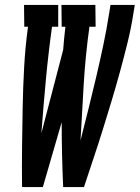

<svg xmlns="http://www.w3.org/2000/svg" viewBox="-20 -755 564 775"><path d="M69 0Q68 -80 69 -161Q70 -242 71.5 -322.5Q73 -403 77.5 -484.5Q82 -566 93 -647H78L77 -735H215V-647H190Q175 -539 165 -431.5Q155 -324 147 -217L235 -554Q237 -577 239 -600.5Q241 -624 244 -647H229L228 -735H365L366 -647H341Q325 -532 318 -417Q311 -302 305 -188Q321 -251 337 -315Q353 -379 368 -443Q383 -507 396.5 -570.5Q410 -634 420 -698L426 -735H524L518 -698Q509 -640 494.5 -581.5Q480 -523 464 -464.5Q448 -406 430.5 -348Q413 -290 395 -232Q377 -174 357.5 -116Q338 -58 319 0H235Q232 -65 230.5 -130.5Q229 -196 229 -262L153 0Z"/></svg>

Font: Iosevka Curly Slab Semibold
Style: Italic
Weight: 600
Italic angle: -9°
Monospace: yes
Designer: Belleve Invis
Foundry: Belleve Invis
Version: Version 22.1.2; ttfautohint (v1.8.4)